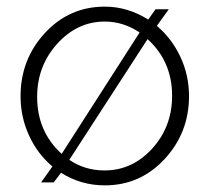

<svg xmlns="http://www.w3.org/2000/svg" viewBox="-20 -549 632 579"><path d="M142 1H104L138 -47Q93 -85 67.5 -140.5Q42 -196 42 -259Q42 -370 115.5 -449.5Q189 -529 296 -529Q365 -529 427 -490L449 -521H489L453 -471Q498 -433 524 -377.5Q550 -322 550 -259Q550 -149 476.5 -69.5Q403 10 296 10Q224 10 164 -28ZM92 -257Q92 -152 166 -85L401 -451Q352 -484 296 -484Q213 -484 152.5 -417Q92 -350 92 -257ZM295 -35Q379 -35 439 -101Q499 -167 499 -260Q499 -364 425 -431L189 -67Q236 -35 295 -35Z"/></svg>

Font: Raleway
Style: Light
Weight: 300
Designer: Matt McInerney, Pablo Impallari, Rodrigo Fuenzalida
Foundry: Matt McInerney, Pablo Impallari, Rodrigo Fuenzalida
Version: Version 3.000